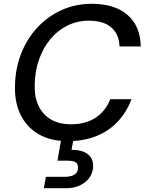

<svg xmlns="http://www.w3.org/2000/svg" viewBox="-20 -732 767 1012"><path d="M338 12Q248 12 185 -24Q122 -60 89.5 -125Q57 -190 59 -276Q60 -369 91 -448.5Q122 -528 177 -587Q232 -646 305 -679Q378 -712 463 -712Q585 -712 652.5 -653Q720 -594 722 -487H610Q608 -550 567.5 -586.5Q527 -623 448 -623Q388 -623 336 -597.5Q284 -572 246 -526.5Q208 -481 186 -419Q164 -357 163 -285Q161 -220 183.5 -173.5Q206 -127 249 -102Q292 -77 354 -77Q432 -77 484.5 -112Q537 -147 561 -209H673Q647 -140 599.5 -90Q552 -40 486 -14Q420 12 338 12ZM211 260 222 200H321Q355 200 373 188Q391 176 391 153Q392 132 379 123.5Q366 115 337 115H283L304 -7H369L357 58Q391 57 417 66.5Q443 76 457 95Q471 114 471 145Q470 179 451 205Q432 231 400.5 245.5Q369 260 330 260Z"/></svg>

Font: DM Sans 20pt Medium
Style: Italic
Weight: 500
Italic angle: -10°
Version: Version 4.004;gftools[0.9.30]